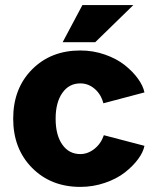

<svg xmlns="http://www.w3.org/2000/svg" viewBox="-20 -732 610 760"><path d="M32.2 -262.2Q32.2 -381.8 106.7 -457Q181.2 -532.2 297.9 -532.2Q349.1 -532.2 395.5 -515.9Q441.9 -499.5 473.6 -474.4Q505.4 -449.2 525.9 -420.9Q546.4 -392.6 551.8 -366.2L389.2 -323.2Q379.9 -358.9 354.7 -380.4Q329.6 -401.9 297.9 -401.9Q252.9 -401.9 226.6 -364Q200.2 -326.2 200.2 -262.2Q200.2 -197.3 226.6 -159.7Q252.9 -122.1 297.9 -122.1Q327.6 -122.1 353.8 -142.8Q379.9 -163.6 391.1 -196.8L551.8 -154.8Q546.9 -129.4 526.4 -101.8Q505.9 -74.2 474.1 -49.3Q442.4 -24.4 395.5 -8.3Q348.6 7.8 297.9 7.8Q181.6 7.8 106.9 -67.6Q32.2 -143.1 32.2 -262.2ZM306.2 -711.9H507.8L356.9 -564.9H228Z"/></svg>

Font: LT Superior Black
Style: Regular
Weight: 900
Designer: Daniel Lyons
Foundry: LyonsType
Version: Version 2.005